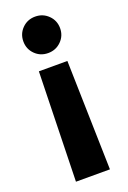

<svg xmlns="http://www.w3.org/2000/svg" viewBox="-143 -584 555 832"><g transform="rotate(-20 134.5 -167.5)"><path d="M56.2 198.7 68.8 -305.7H200.2L212.9 198.7ZM134.3 -366.2Q98.6 -366.2 74.2 -390.6Q49.8 -415 49.8 -450.2Q49.8 -485.4 74.2 -509.8Q98.6 -534.2 134.3 -534.2Q169.9 -534.2 194.6 -509.8Q219.2 -485.4 219.2 -450.2Q219.2 -415 194.6 -390.6Q169.9 -366.2 134.3 -366.2Z"/></g></svg>

Font: Inter 28pt
Style: Bold
Weight: 700
Designer: Rasmus Andersson
Foundry: rsms
Version: Version 4.001;git-66647c0bb